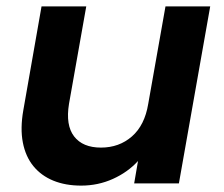

<svg xmlns="http://www.w3.org/2000/svg" viewBox="-20 -574 701 601"><path d="M540 0H400L412 -70Q380 -35 333.5 -14Q287 7 234 7Q185 7 147 -8.5Q109 -24 84.5 -54Q60 -84 51.5 -128Q43 -172 53 -229L110 -554H250L196 -249Q185 -182 212 -147Q239 -112 296 -112Q353 -112 393 -147Q433 -182 444 -249L498 -554H638Z"/></svg>

Font: SVN-Poppins SemiBold
Style: Italic
Weight: 600
Italic angle: -10°
Designer: Ninad Kale (Devanagari), Jonny Pinhorn (Latin)
Foundry: Indian Type Foundry
Version: Version 3.002 2017; ttfautohint (v1.8.3)